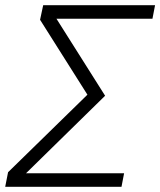

<svg xmlns="http://www.w3.org/2000/svg" viewBox="-24 -718 616 738"><path d="M443 0H-4L7 -56L312 -354L130 -642L142 -698H572L562 -646H193L380 -350L76 -52H453Z"/></svg>

Font: IBM Plex Sans Light
Style: Italic
Weight: 300
Italic angle: -11.31°
Designer: Mike Abbink, Paul van der Laan, Pieter van Rosmalen
Foundry: Bold Monday
Version: Version 3.201